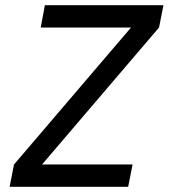

<svg xmlns="http://www.w3.org/2000/svg" viewBox="-20 -720 650 740"><path d="M17 0H474L491 -86H142L593 -614L610 -700H153L137 -614H485L34 -86Z"/></svg>

Font: Uncut Sans Medium Italic
Style: Regular
Weight: 500
Italic angle: -11°
Designer: Kasper Nordkvist
Foundry: UNCUT.wtf
Version: Version 1.304;Glyphs 3.2 (3246)